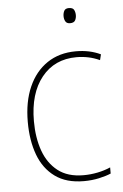

<svg xmlns="http://www.w3.org/2000/svg" viewBox="-53 -811 520 809"><g transform="rotate(-5 207.0 -407.0)"><path d="M269 -41Q195 -41 147.5 -75.5Q100 -110 77.5 -170.5Q55 -231 55 -310Q55 -395 82.5 -457.5Q110 -520 161 -554.5Q212 -589 283 -589Q341 -589 387 -567L381 -543Q357 -554 332.5 -559Q308 -564 283 -564Q190 -564 135.5 -496Q81 -428 81 -311Q81 -241 100.5 -186Q120 -131 161.5 -98.5Q203 -66 270 -66Q300 -66 329.5 -72Q359 -78 384 -89V-63Q363 -54 333 -47.5Q303 -41 269 -41ZM269 -773Q286 -773 291 -763Q296 -753 296 -741Q296 -728 290.5 -718.5Q285 -709 269 -709Q255 -709 249.5 -718.5Q244 -728 244 -741Q244 -753 249 -763Q254 -773 269 -773Z"/></g></svg>

Font: Noto Sans Tamil UI SemiCondensed Thin
Style: Regular
Weight: 100
Width: 4
Designer: Jelle Bosma - Monotype Design Team
Foundry: Monotype Imaging Inc.
Version: Version 2.004; ttfautohint (v1.8.4.7-5d5b)